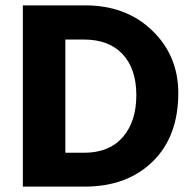

<svg xmlns="http://www.w3.org/2000/svg" viewBox="-20 -694 723 714"><path d="M292 -547H223V-126H293Q386 -126 436.5 -184Q487 -242 487 -340Q487 -438 436 -492.5Q385 -547 292 -547ZM295 0H65V-674H297Q449 -674 546 -580.5Q643 -487 643 -348Q643 -186 547.5 -93Q452 0 295 0Z"/></svg>

Font: Hind Mysuru
Style: Bold
Weight: 700
Designer: Manushi Parikh, Hitesh Malaviya
Foundry: Indian Type Foundry
Version: Version 0.703;PS 1.0;hotconv 1.0.86;makeotf.lib2.5.63406